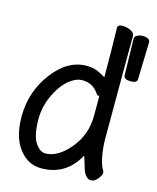

<svg xmlns="http://www.w3.org/2000/svg" viewBox="-111 -793 730 894"><g transform="rotate(15 253.5 -345.5)"><path d="M173 24Q109 24 66 -31.5Q23 -87 23 -186Q23 -305 93.5 -398.5Q164 -492 256 -492Q294 -492 322 -476Q344 -463 348 -463V-464Q348 -593 345 -699Q345 -715 369 -715Q388 -715 407.5 -706Q427 -697 427 -681Q426 -592 426 -185Q426 -143 434 -101.5Q442 -60 455 -41Q458 -35 458 -28Q458 -19 443.5 -0.5Q429 18 411 18Q382 18 367 -36Q353 -85 351 -85V-84Q292 24 173 24ZM174 -48Q234 -48 291 -116.5Q348 -185 348 -276V-376Q348 -371 343 -371Q338 -371 332 -380Q305 -422 252 -422Q228 -422 200 -403Q172 -384 150 -350Q102 -275 102 -196Q102 -117 124.5 -82.5Q147 -48 174 -48ZM471 -475Q440 -475 437 -493L433 -670Q433 -682 445.5 -688Q458 -694 470 -694Q507 -694 507 -671L502 -494Q502 -475 471 -475Z"/></g></svg>

Font: LXGW WenKai Mono Medium
Style: Regular
Weight: 500
Monospace: yes
Designer: LXGW / Fontworks Inc.
Foundry: LXGW / Fontworks Inc.
Version: Version 1.520; June 14, 2025